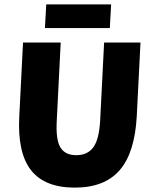

<svg xmlns="http://www.w3.org/2000/svg" viewBox="-20 -844 712 876"><path d="M85 -650H257L239 -294Q234 -207 255.5 -171.5Q277 -136 328 -136Q379 -136 405.5 -171.5Q432 -207 437 -294L455 -650H621L604 -314Q595 -147 526 -67.5Q457 12 321 12Q184 12 121.5 -67.5Q59 -147 68 -314ZM191 -824H487L481 -716H185Z"/></svg>

Font: Kilde Sans Black
Style: Regular
Weight: 900
Italic angle: -3°
Designer: Paul D. Hunt
Foundry: Adobe Systems Incorporated
Version: Version 1.050;PS Version 1.000;hotconv 1.0.70;makeotf.lib2.5